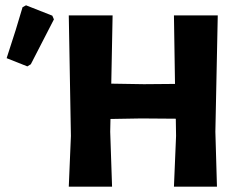

<svg xmlns="http://www.w3.org/2000/svg" viewBox="-20 -703 905 723"><path d="M65 -676 78 -683 177 -644 183 -630Q166 -596 96 -461L83 -453L5 -484Q43 -599 65 -676ZM404 -645 399 -388 522 -386 639 -387 635 -645H800L791 -207L797 0H635L643 -191L642 -256L512 -257L396 -255L395 -207L402 0H239L247 -191L239 -645Z"/></svg>

Font: Alegreya Sans ExtraBold
Style: Regular
Weight: 800
Designer: Juan Pablo del Peral
Foundry: Huerta Tipografica
Version: Version 2.007